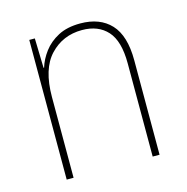

<svg xmlns="http://www.w3.org/2000/svg" viewBox="-85 -671 684 701"><g transform="rotate(-15 256.5 -320.0)"><path d="M278 -589Q352 -589 393 -545Q434 -501 434 -408V-51H408V-403Q408 -488 373.5 -526Q339 -564 278 -564Q205 -564 157 -513Q109 -462 109 -356V-51H83V-579H104L107 -467H109Q118 -497 139 -525Q160 -553 194 -571Q228 -589 278 -589Z"/></g></svg>

Font: Noto Sans Tamil UI SemiCondensed Thin
Style: Regular
Weight: 100
Width: 4
Designer: Jelle Bosma - Monotype Design Team
Foundry: Monotype Imaging Inc.
Version: Version 2.004; ttfautohint (v1.8.4.7-5d5b)